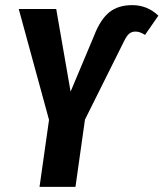

<svg xmlns="http://www.w3.org/2000/svg" viewBox="-20 -728 637 748"><path d="M171 -261 53 -693H199L255 -371L347 -590Q371 -652 405.5 -680Q440 -708 495 -708Q554 -708 597 -667L545 -592Q525 -605 508 -605Q493 -605 483 -596.5Q473 -588 462 -565L311 -262L274 0H134Z"/></svg>

Font: Fira Sans Compressed SemiBold
Style: Italic
Weight: 600
Width: 1
Italic angle: -8°
Designer: bBox Type GmbH & Carrois Corporate GbR & Edenspiekermann AG
Foundry: bBox Type GmbH & Carrois Corporate GbR & Edenspiekermann AG
Version: Version 4.301